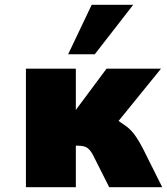

<svg xmlns="http://www.w3.org/2000/svg" viewBox="-20 -780 696 800"><path d="M574 -164 656 0H435L370 -129Q360 -150 347 -161.5Q334 -173 304 -173H296V0H88V-494H296V-322L424 -494H651L474 -276Q480 -272 501 -257.5Q522 -243 538.5 -221.5Q555 -200 574 -164ZM264 -554 362 -760H535L375 -554Z"/></svg>

Font: Nunito Sans Heavy
Style: Regular
Weight: 400
Designer: Vernon Adams
Foundry: Vernon Adams
Version: Version 2.500